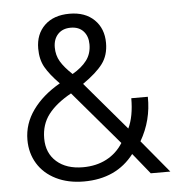

<svg xmlns="http://www.w3.org/2000/svg" viewBox="-52 -761 800 821"><g transform="rotate(-5 348.5 -350.0)"><path d="M50 -188Q50 -257 92 -315.5Q134 -374 209 -417Q168 -459 149 -492.5Q130 -526 130 -573Q130 -635 169 -672.5Q208 -710 276 -710Q343 -710 382 -672Q421 -634 421 -572Q421 -519 394 -483Q367 -447 308 -406L484 -199Q508 -249 508 -327H579Q581 -226 531 -140L647 0H563L491 -89Q415 10 276 10Q208 10 156.5 -15.5Q105 -41 77.5 -86Q50 -131 50 -188ZM350 -572Q350 -607 330.5 -628.5Q311 -650 276 -650Q241 -650 221 -628.5Q201 -607 201 -572Q201 -538 217 -511Q233 -484 267 -452Q307 -475 328.5 -503.5Q350 -532 350 -572ZM449 -140 253 -370Q188 -334 155 -291Q122 -248 122 -188Q122 -125 164 -88Q206 -51 277 -51Q334 -51 378 -74Q422 -97 449 -140Z"/></g></svg>

Font: Niramit Light
Style: Regular
Weight: 300
Designer: Katatrad Aksorn Co.,Ltd.
Foundry: Cadson Demak Co.,Ltd.
Version: Version 1.000; ttfautohint (v1.6)